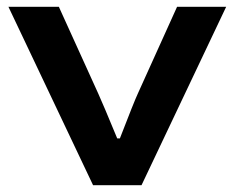

<svg xmlns="http://www.w3.org/2000/svg" viewBox="-20 -547 693 567"><path d="M254.9 0 4.9 -526.9H153.8L270 -271Q283.2 -242.2 326.2 -138.2H334Q376 -247.1 387.2 -271L502.9 -526.9H647.9L397.9 0Z"/></svg>

Font: Archivo Expanded SemiBold
Style: Regular
Weight: 600
Width: 7
Designer: Hector Gatti
Foundry: Omnibus-Type
Version: Version 2.001